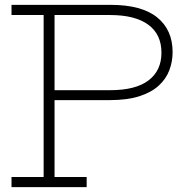

<svg xmlns="http://www.w3.org/2000/svg" viewBox="-20 -772 768 792"><path d="M27.5 0V-42H160V-710H27.5V-752H205V-42H337.5V0ZM198.5 -359V-400H435Q539.5 -400 592.8 -440.5Q646 -481 646 -554.5Q646 -630.5 591.5 -670.2Q537 -710 434 -710H193V-752H436Q564 -752 628 -700.5Q692 -649 692 -557Q692 -518 678.5 -482.2Q665 -446.5 634.8 -418.8Q604.5 -391 554.8 -375Q505 -359 432.5 -359Z"/></svg>

Font: Hepta Slab Light
Style: Regular
Weight: 300
Designer: Michael LaGattuta
Foundry: Michael LaGattuta
Version: Version 1.102